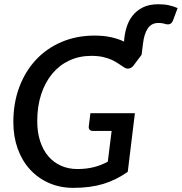

<svg xmlns="http://www.w3.org/2000/svg" viewBox="-20 -900 878 928"><path d="M664.5 -635.5 626 -584Q617 -572 604.5 -569Q592 -566 579 -575Q566 -583 552 -592.8Q538 -602.5 520 -610.8Q502 -619 478 -624.5Q454 -630 421 -630Q363.5 -630 315.5 -607.8Q267.5 -585.5 233 -544.2Q198.5 -503 179.2 -444.8Q160 -386.5 160 -314.5Q160 -260.5 174 -217.5Q188 -174.5 213.5 -144.8Q239 -115 274.8 -99Q310.5 -83 354.5 -83Q377.5 -83 397.2 -85.5Q417 -88 434.8 -92.5Q452.5 -97 468.8 -103.5Q485 -110 501 -118.5L519.5 -267H430Q419 -267 413.5 -273Q408 -279 409 -288.5L417 -353H632L597.5 -69.5Q542.5 -30.5 479.8 -11.2Q417 8 335 8Q269.5 8 216 -15.8Q162.5 -39.5 124.2 -81.8Q86 -124 65.2 -182.2Q44.5 -240.5 44.5 -310Q44.5 -402 73.2 -478.8Q102 -555.5 153.8 -611Q205.5 -666.5 277.8 -697.2Q350 -728 437 -728Q480 -728 515.2 -720.5Q550.5 -713 579.5 -699Q581.5 -733.5 591.2 -766.2Q601 -799 620.5 -824Q640 -849 670.5 -864.2Q701 -879.5 745.5 -879.5Q760.5 -879.5 773 -878.2Q785.5 -877 796.5 -874.5Q807.5 -872 817.8 -868.8Q828 -865.5 838.5 -861L816.5 -802Q813.5 -794 809.5 -789.8Q805.5 -785.5 800.8 -783.8Q796 -782 790.8 -782.2Q785.5 -782.5 780.5 -783.5Q765.5 -789 745 -789Q712.5 -789 694.5 -762.8Q676.5 -736.5 671 -688Z"/></svg>

Font: Lato SemiBold
Style: Italic
Weight: 600
Italic angle: -7°
Designer: Lukasz Dziedzic with Adam Twardoch and Botio Nikoltchev
Foundry: tyPoland Lukasz Dziedzic
Version: Version 2.015; 2015-08-06; http://www.latofonts.com/